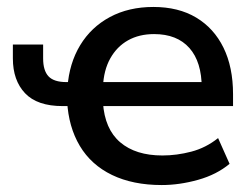

<svg xmlns="http://www.w3.org/2000/svg" viewBox="-20 -523 720 552"><path d="M445 9Q362 9 302 -20Q242 -49 209.5 -103.5Q177 -158 173 -232L187 -218H160Q87 -218 52 -255Q17 -292 17 -355V-395H104V-355Q104 -320 119.5 -303.5Q135 -287 171 -287H190L174 -272Q179 -341 210.5 -393Q242 -445 296 -474Q350 -503 421 -503Q493 -503 544 -472.5Q595 -442 622.5 -386Q650 -330 650 -252V-218H266L276 -228Q281 -152 325.5 -114Q370 -76 447 -76Q488 -76 530 -87Q572 -98 607 -126L640 -52Q603 -21 549.5 -6Q496 9 445 9ZM423 -425Q380 -425 348 -407Q316 -389 297 -355Q278 -321 276 -273L266 -287H577L560 -270Q560 -345 524.5 -385Q489 -425 423 -425Z"/></svg>

Font: Nunito Sans 9pt SemiBold
Style: Regular
Weight: 600
Version: Version 3.101;gftools[0.9.27]